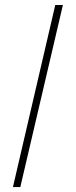

<svg xmlns="http://www.w3.org/2000/svg" viewBox="-20 -628 305 775"><path d="M62 127H32.2L203.1 -607.9H233.9Z"/></svg>

Font: Scheherazade
Style: Regular
Weight: 400
Designer: SIL International
Foundry: SIL International
Version: Version 2.100 (build 932/914)